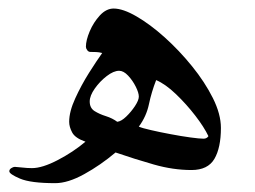

<svg xmlns="http://www.w3.org/2000/svg" viewBox="-20 -446 588 443"><path d="M489.7 -150.9Q489.7 -105 474.6 -79.3Q459.5 -53.7 421.9 -53.7Q379.4 -53.7 335 -66.4Q290.5 -79.1 246.6 -94.2Q211.9 -64.9 174.3 -44.2Q136.7 -23.4 107.4 -23.4Q50.8 -23.4 26.1 -33.9Q1.5 -44.4 1.5 -50.8Q1.5 -55.2 6.1 -58.1Q10.7 -61 14.2 -61Q16.6 -61 29.8 -59.6Q43 -58.1 53.7 -58.1Q77.6 -58.1 113.3 -76.7Q148.9 -95.2 177.2 -119.1Q153.3 -127.4 146.5 -140.4Q139.6 -153.3 139.6 -165Q139.6 -188.5 153.6 -219Q167.5 -249.5 185.5 -278.1Q203.6 -306.6 215.8 -323.7Q208.5 -325.7 201.9 -325.9Q195.3 -326.2 188.5 -326.2Q184.1 -326.2 181.2 -330.3Q178.2 -334.5 178.2 -337.9Q178.2 -353 187 -373.8Q195.8 -394.5 210.4 -410.4Q225.1 -426.3 242.2 -426.3Q263.7 -426.3 294.9 -408.2Q326.2 -390.1 359.9 -359.9Q393.6 -329.6 423.1 -293.2Q452.6 -256.8 471.2 -219.7Q489.7 -182.6 489.7 -150.9ZM460.9 -131.8Q451.2 -152.3 430.7 -179Q410.2 -205.6 386 -228.8Q361.8 -252 340.3 -261.2Q329.6 -233.9 323.7 -205.8Q317.9 -177.7 300.3 -153.8Q308.1 -150.4 328.4 -145.8Q348.6 -141.1 373.3 -136.5Q397.9 -131.8 419.2 -128.9Q440.4 -126 449.7 -126Q457 -126 460.9 -131.8ZM300.3 -223.1Q300.3 -231.9 293.2 -246.1Q286.1 -260.3 275.6 -271.5Q265.1 -282.7 254.9 -282.7Q242.2 -282.7 226.3 -270.5Q210.4 -258.3 198.7 -241.7Q187 -225.1 187 -211.9Q187 -196.8 198.2 -189.7Q209.5 -182.6 224.4 -178Q239.3 -173.3 250.5 -165Q259.8 -166 271.2 -177Q282.7 -188 291.5 -201.4Q300.3 -214.8 300.3 -223.1Z"/></svg>

Font: Scheherazade New
Style: Regular
Weight: 400
Designer: SIL International
Foundry: SIL International
Version: Version 4.000